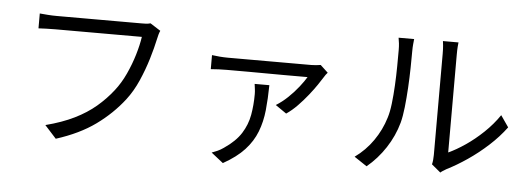

<svg xmlns="http://www.w3.org/2000/svg" viewBox="-52 -901 3104 1131"><g transform="rotate(5 1500.0 -335.5)"><path d="M861 -665Q856 -655 852.5 -642Q849 -629 846 -615Q835 -563 815 -496.5Q795 -430 766 -364Q737 -298 697 -246Q629 -158 535 -90Q441 -22 303 22L235 -53Q332 -78 404 -113.5Q476 -149 529.5 -194.5Q583 -240 625 -294Q661 -340 687.5 -397.5Q714 -455 731.5 -513.5Q749 -572 756 -620Q742 -620 703 -620Q664 -620 611 -620Q558 -620 500 -620Q442 -620 389.5 -620Q337 -620 298 -620Q259 -620 245 -620Q215 -620 190 -619Q165 -618 145 -617V-705Q166 -703 193 -701Q220 -699 245 -699Q259 -699 298 -699Q337 -699 390 -699Q443 -699 500 -699Q557 -699 609 -699Q661 -699 698.5 -699Q736 -699 747 -699Q758 -699 772 -699.5Q786 -700 800 -704Z M1865 -505Q1853 -492 1845 -478Q1834 -460 1814 -430.5Q1794 -401 1766.5 -366.5Q1739 -332 1707.5 -299.5Q1676 -267 1642 -244L1577 -289Q1613 -311 1647 -343.5Q1681 -376 1708 -410.5Q1735 -445 1749 -469Q1735 -469 1697.5 -469Q1660 -469 1609 -469Q1558 -469 1503.5 -469.5Q1449 -470 1399.5 -470Q1350 -470 1315.5 -470Q1281 -470 1271 -470Q1249 -470 1224.5 -469Q1200 -468 1177 -466V-549Q1198 -546 1223.5 -544Q1249 -542 1271 -542Q1281 -542 1317.5 -542Q1354 -542 1405.5 -542Q1457 -542 1514.5 -542Q1572 -542 1624.5 -542Q1677 -542 1715 -542Q1753 -542 1765 -542Q1776 -542 1793 -543.5Q1810 -545 1820 -547ZM1529 -402Q1528 -322 1521 -253.5Q1514 -185 1491 -125.5Q1468 -66 1421.5 -15.5Q1375 35 1296 79L1225 23Q1242 17 1259.5 9Q1277 1 1294 -11Q1362 -57 1394.5 -108.5Q1427 -160 1437.5 -218.5Q1448 -277 1448 -342Q1448 -357 1446 -372Q1444 -387 1442 -402Z M2524 -21Q2530 -45 2530 -77Q2530 -87 2530 -121Q2530 -155 2530 -204.5Q2530 -254 2530 -312Q2530 -370 2530 -428.5Q2530 -487 2530 -538Q2530 -589 2530 -626Q2530 -663 2530 -676Q2530 -705 2528 -724.5Q2526 -744 2525 -750H2617Q2616 -744 2614.5 -724.5Q2613 -705 2613 -676Q2613 -663 2613 -626.5Q2613 -590 2613 -539.5Q2613 -489 2613 -432Q2613 -375 2613 -319Q2613 -263 2613 -215.5Q2613 -168 2613 -137Q2613 -106 2613 -99Q2659 -120 2712 -156Q2765 -192 2816 -240.5Q2867 -289 2905 -345L2952 -277Q2909 -219 2851.5 -166.5Q2794 -114 2731.5 -71.5Q2669 -29 2611 0Q2599 7 2590.5 12.5Q2582 18 2577 23ZM2066 -26Q2129 -71 2173.5 -135Q2218 -199 2240 -272Q2251 -306 2257 -357Q2263 -408 2266 -465.5Q2269 -523 2269.5 -577.5Q2270 -632 2270 -674Q2270 -697 2268 -714Q2266 -731 2263 -747H2355Q2354 -738 2352 -718Q2350 -698 2350 -675Q2350 -633 2349 -576Q2348 -519 2344.5 -458Q2341 -397 2335 -342.5Q2329 -288 2319 -250Q2297 -170 2250.5 -99Q2204 -28 2141 24Z"/></g></svg>

Font: Go Noto Current
Style: Regular
Weight: 400
Designer: Monotype Design Team
Foundry: Monotype Imaging Inc.
Version: Version 2.007; ttfautohint (v1.8) -l 8 -r 50 -G 200 -x 14 -D